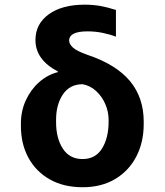

<svg xmlns="http://www.w3.org/2000/svg" viewBox="-20 -780 694 810"><path d="M129.6 -610.8Q129.3 -678.6 185.4 -719.5Q241.5 -760.3 337.7 -760.3Q372.2 -760.3 403.2 -754.8Q434.3 -749.3 469.1 -737.9V-625.4Q447.8 -633.9 415.5 -640.8Q383.2 -647.7 349.4 -647.7Q271.7 -647.7 271.7 -608.7Q271.7 -594.5 287.6 -579.5Q303.6 -564.6 348 -549Q469.8 -508.2 528.1 -438.2Q586.3 -368.3 586.3 -267V-257.1Q586.3 -179 554.5 -118.6Q522.7 -58.2 464.8 -24.1Q407 9.9 328.5 9.9Q248.6 9.9 190.2 -23.1Q131.7 -56.1 100 -114.3Q68.2 -172.6 68.2 -248.6V-258.5Q68.2 -311.4 88.8 -356.5Q109.4 -401.6 144.9 -433.2Q180.4 -464.8 224.8 -475.9L223.7 -478.7Q129.6 -528.1 129.6 -610.8ZM216.6 -273.8V-265.6Q216.3 -197.4 244.9 -153.2Q273.4 -109 328.5 -109Q382.5 -109 410.2 -153.1Q437.9 -197.1 438.2 -265.6V-273.8Q438.2 -308.9 424.2 -341.1Q410.2 -373.2 385.5 -396Q360.8 -418.7 328.5 -424.7Q274.1 -424.7 245.2 -381.4Q216.3 -338.1 216.6 -273.8Z"/></svg>

Font: Inter Zeller
Style: Bold
Weight: 700
Designer: Rasmus Andersson; Joe Bland
Foundry: zeller
Version: Version 3.015;git-dec3a8cb1